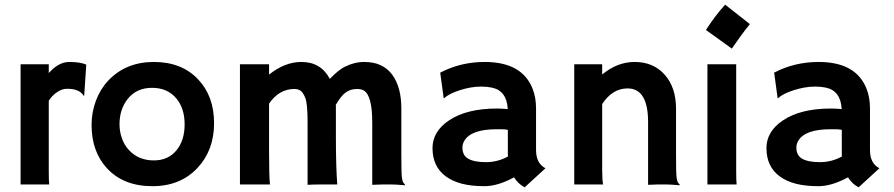

<svg xmlns="http://www.w3.org/2000/svg" viewBox="-20 -783 3793 815"><path d="M187 -54.7Q187 -12.7 189 0H67.4V-510.3H187V-472.7Q228.5 -520 274.2 -520Q319.8 -520 346.2 -508.8L337.4 -377.4L335.4 -376Q318.4 -406.2 264.6 -406.2Q244.1 -406.2 222.9 -392.3Q201.7 -378.4 187 -355.5Z M368.7 -252.4Q368.7 -306.2 387 -355.2Q405.3 -404.3 439.5 -440.9Q514.2 -520 633.3 -520Q752 -520 821.8 -445.3Q888.7 -374 888.7 -260.3Q888.7 -146.5 819.8 -71.8Q747.1 7.3 627 7.3Q502.9 7.3 432.6 -70.3Q368.7 -141.1 368.7 -252.4ZM487.3 -255.4Q487.3 -224.6 497.6 -195.8Q507.8 -167 526.9 -146.5Q567.4 -102.1 633.3 -102.1Q694.3 -102.1 729.5 -145.5Q763.7 -187.5 763.7 -254.9Q763.7 -323.2 728.5 -365.2Q690.9 -410.2 625.5 -410.2Q559.1 -410.2 521.5 -362.3Q487.3 -318.4 487.3 -255.4Z M1122.1 -141.1Q1122.1 -31.2 1126 0H998.5V-510.3H1122.1V-466.3Q1189 -520 1259.3 -520Q1342.3 -520 1379.9 -448.2Q1417.5 -486.8 1442.4 -499Q1483.9 -520 1525.6 -520Q1567.4 -520 1596.7 -505.9Q1626 -491.7 1645 -465.8Q1683.6 -413.6 1683.6 -322.3V-127.9Q1683.6 -45.4 1686 -28.8Q1688.5 -12.2 1692.6 -7.3Q1696.8 -2.4 1699.7 1.5L1698.7 3.4Q1659.7 0 1641.1 0H1604.5Q1586.4 0 1560.1 1.5V-262.7Q1560.1 -377 1524.9 -398.4Q1513.2 -405.3 1497.3 -405.3Q1481.4 -405.3 1469.2 -401.6Q1457 -397.9 1446.3 -389.6Q1428.2 -376.5 1405.3 -337.9Q1405.8 -334 1405.8 -330.1Q1405.8 -326.2 1405.8 -201.2Q1405.8 -76.2 1411.6 0Q1370.1 0 1341.1 0Q1312 0 1285.6 1.5V-263.2Q1285.6 -342.8 1276.1 -366.7Q1266.6 -390.6 1255.9 -397.9Q1245.1 -405.3 1229.5 -405.3Q1165 -405.3 1122.1 -343.3Z M2162.1 -30.3Q2092.8 7.3 2036.6 7.3Q1980.5 7.3 1940.4 -3.2Q1900.4 -13.7 1872.6 -34.2Q1815.9 -75.7 1815.9 -154.3Q1815.9 -224.6 1885.3 -271.5Q1960.4 -322.3 2089.4 -322.3L2108.9 -321.8Q2114.7 -321.3 2122.1 -321Q2129.4 -320.8 2135.3 -319.8Q2131.3 -397.9 2067.9 -411.1Q2046.9 -415.5 2023.2 -415.5Q1999.5 -415.5 1976.8 -411.4Q1954.1 -407.2 1932.6 -400.4Q1885.3 -385.3 1864.7 -365.7L1863.3 -366.7L1848.6 -474.6Q1935.1 -520 2037.6 -520Q2196.8 -520 2241.2 -405.3Q2255.4 -368.7 2255.4 -322.8V-146Q2255.4 -89.4 2295.4 -68.8L2207 12.2Q2179.2 -2.4 2162.1 -30.3ZM2135.7 -231.9Q2122.6 -234.4 2108.4 -234.4H2088.9Q1981 -234.4 1951.7 -186.5Q1942.9 -172.4 1942.9 -156.7Q1942.9 -141.1 1948.5 -129.2Q1954.1 -117.2 1967.3 -109.4Q1992.7 -94.7 2042.7 -94.7Q2092.8 -94.7 2136.2 -118.7Q2135.7 -124 2135.7 -129.9Z M2536.1 -62.5Q2536.1 -19.5 2540 0H2417.5V-510.3H2536.1V-466.8Q2600.6 -520 2673.8 -520Q2753.9 -520 2801.8 -465.6Q2849.6 -411.1 2849.6 -322.3V-127.9Q2849.6 -45.4 2852.1 -28.8Q2854.5 -12.2 2858.6 -7.3Q2862.8 -2.4 2865.7 1.5L2864.7 3.4Q2825.2 0 2807.1 0H2772.9Q2757.3 0 2731 1.5V-264.6Q2731 -407.7 2644 -407.7Q2579.6 -407.7 2536.1 -341.3Z M2976.6 -655.8Q3015.6 -716.8 3058.1 -763.2L3163.1 -680.7Q3142.1 -654.8 3124 -629.9Q3124 -629.9 3086.4 -576.7ZM3105 -54.7Q3105 -12.7 3106.9 0H2982.9V-510.3H3105Z M3579.6 -30.3Q3510.3 7.3 3454.1 7.3Q3397.9 7.3 3357.9 -3.2Q3317.9 -13.7 3290 -34.2Q3233.4 -75.7 3233.4 -154.3Q3233.4 -224.6 3302.7 -271.5Q3377.9 -322.3 3506.8 -322.3L3526.4 -321.8Q3532.2 -321.3 3539.6 -321Q3546.9 -320.8 3552.7 -319.8Q3548.8 -397.9 3485.4 -411.1Q3464.4 -415.5 3440.7 -415.5Q3417 -415.5 3394.3 -411.4Q3371.6 -407.2 3350.1 -400.4Q3302.7 -385.3 3282.2 -365.7L3280.8 -366.7L3266.1 -474.6Q3352.5 -520 3455.1 -520Q3614.3 -520 3658.7 -405.3Q3672.9 -368.7 3672.9 -322.8V-146Q3672.9 -89.4 3712.9 -68.8L3624.5 12.2Q3596.7 -2.4 3579.6 -30.3ZM3553.2 -231.9Q3540 -234.4 3525.9 -234.4H3506.3Q3398.4 -234.4 3369.1 -186.5Q3360.4 -172.4 3360.4 -156.7Q3360.4 -141.1 3366 -129.2Q3371.6 -117.2 3384.8 -109.4Q3410.2 -94.7 3460.2 -94.7Q3510.3 -94.7 3553.7 -118.7Q3553.2 -124 3553.2 -129.9Z"/></svg>

Font: Hammersmith One
Style: Regular
Weight: 400
Designer: Nicole Fally
Foundry: Nicole Fally
Version: Version 1.003